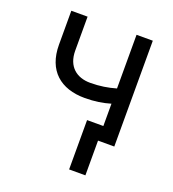

<svg xmlns="http://www.w3.org/2000/svg" viewBox="-132 -649 839 930"><g transform="rotate(20 287.0 -184.0)"><path d="M497.2 -545.5H413.4V-268.8C372.9 -257.1 331.3 -250 281.2 -250C213.1 -250 160.5 -288.4 160.5 -372.2V-546.9H76.7V-372.2C76.7 -238.6 157.7 -171.9 281.2 -171.9C332.7 -171.9 373.9 -178.6 413.4 -190.3V-75.3H329.5V179H413.4V0H497.2Z"/></g></svg>

Font: Magic Ui Pro
Style: Regular
Weight: 400
Designer: Stefan Endress, Andreas Faust
Version: Version 1.000;FEAKit 1.0